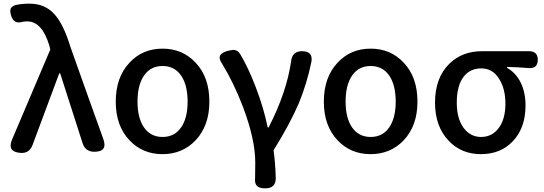

<svg xmlns="http://www.w3.org/2000/svg" viewBox="-20 -830 2975 1050"><path d="M90 6Q18 0 46 -67L255 -559L250 -580Q210 -713 129 -713Q118 -713 104 -711Q55 -695 40 -747Q34 -770 38 -782Q43 -795 64 -802Q96 -810 142 -810Q226 -810 278 -752Q327 -698 365 -574L467 -287L545 -70Q570 0 496 0Q447 0 432 -46L309 -429H304L158 -37Q140 11 90 6Z M869 13Q760 13 689 -62Q613 -141 613 -274Q613 -408 689 -488Q760 -564 869 -564Q978 -564 1049 -488Q1125 -409 1125 -274Q1125 -142 1049 -62Q977 13 869 13ZM869 -81Q935 -81 971 -134Q1006 -185 1006 -274.5Q1006 -364 971 -416Q935 -469 869 -469Q803 -469 767 -416Q732 -364 732 -274.5Q732 -185 767 -134Q803 -81 869 -81Z M1431 200Q1399 200 1385.5 187Q1372 174 1375 143Q1376 120 1376 59Q1376 -67 1309 -245Q1258 -378 1196 -479Q1175 -509 1184 -526.5Q1193 -544 1230 -553Q1255 -559 1266 -556Q1281 -553 1293 -535Q1338 -460 1378 -355Q1422 -241 1444 -133H1449Q1548 -326 1572 -495Q1578 -550 1631 -550Q1693 -550 1683 -492Q1658 -371 1614 -265Q1566 -153 1476 -8Q1486 63 1488 143Q1489 200 1431 200Z M2007 13Q1898 13 1827 -62Q1751 -141 1751 -274Q1751 -408 1827 -488Q1898 -564 2007 -564Q2116 -564 2187 -488Q2263 -409 2263 -274Q2263 -142 2187 -62Q2115 13 2007 13ZM2007 -81Q2073 -81 2109 -134Q2144 -185 2144 -274.5Q2144 -364 2109 -416Q2073 -469 2007 -469Q1941 -469 1905 -416Q1870 -364 1870 -274.5Q1870 -185 1905 -134Q1941 -81 2007 -81Z M2610 13Q2503 13 2434 -60Q2359 -138 2359 -269Q2359 -405 2438 -482Q2508 -550 2616 -550H2768H2873Q2921 -550 2921 -503Q2921 -453 2869 -458Q2808 -463 2753 -464V-459Q2801 -432 2827.5 -378.5Q2854 -325 2854 -253Q2854 -130 2784 -57Q2717 13 2610 13ZM2611 -81Q2671 -81 2707.5 -130Q2744 -179 2744 -263Q2744 -344 2710 -398Q2675 -456 2612 -456Q2551 -456 2516 -411Q2478 -362 2478 -269Q2478 -182 2515 -131Q2552 -81 2611 -81Z"/></svg>

Font: GenSenRounded JP M
Style: Regular
Weight: 500
Version: Version 1.501;PS 1;hotconv 16.6.51;makeotf.lib2.5.65220